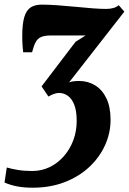

<svg xmlns="http://www.w3.org/2000/svg" viewBox="-55 -588 570 850"><path d="M89.5 243Q50 243 19 236.8Q-12 230.5 -35 220L-25 153.5Q-2.5 160 24.8 164.5Q52 169 88 169Q129 169 164.8 151.8Q200.5 134.5 227.5 103.8Q254.5 73 269.5 33Q284.5 -7 284.5 -52.5Q284.5 -97 273.8 -124.2Q263 -151.5 245.2 -164Q227.5 -176.5 206.5 -176.5Q195 -176.5 183 -172Q171 -167.5 159.5 -160.5L129 -205.5L279.5 -403L324 -431Q305 -431 286 -431Q267 -431 248 -431Q229 -431 210 -431Q191 -431 171.5 -431Q143.5 -431 127.8 -424.5Q112 -418 103.2 -402Q94.5 -386 87 -356.5H47.5Q46 -368 44.8 -386.8Q43.5 -405.5 43.5 -427.5Q43.5 -482 52.5 -512.2Q61.5 -542.5 80.5 -555Q99.5 -567.5 129.5 -567.5Q159.5 -567.5 198.5 -564.8Q237.5 -562 278.2 -558Q319 -554 354.8 -551.2Q390.5 -548.5 414.5 -548.5Q432.5 -548.5 446.8 -552.5Q461 -556.5 470.5 -565L495.5 -536.5L251 -223.5Q257.5 -226 268.8 -227.8Q280 -229.5 296.5 -229.5Q334.5 -229.5 366 -210.2Q397.5 -191 416 -152.8Q434.5 -114.5 434.5 -58Q434.5 1 410 55Q385.5 109 340 151.5Q294.5 194 230.8 218.5Q167 243 89.5 243Z"/></svg>

Font: Merriweather 24pt Black
Style: Italic
Weight: 900
Italic angle: -7.8°
Designer: Eben Sorkin
Foundry: Eben Sorkin
Version: Version 2.101